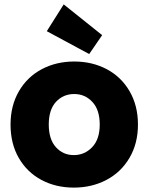

<svg xmlns="http://www.w3.org/2000/svg" viewBox="-20 -846 677 874"><path d="M316 8Q234 8 168.5 -27Q103 -62 65.5 -127Q28 -192 28 -279Q28 -365 66 -430.5Q104 -496 170 -531Q236 -566 318 -566Q400 -566 466 -531Q532 -496 570 -430.5Q608 -365 608 -279Q608 -193 569.5 -127.5Q531 -62 464.5 -27Q398 8 316 8ZM316 -140Q365 -140 399.5 -176Q434 -212 434 -279Q434 -346 400.5 -382Q367 -418 318 -418Q268 -418 235 -382.5Q202 -347 202 -279Q202 -212 234.5 -176Q267 -140 316 -140ZM193 -704 270 -826 445 -686 386 -600Z"/></svg>

Font: Fz Poppins
Style: Bold
Weight: 700
Designer: Ninad Kale (Devanagari), Jonny Pinhorn (Latin)
Foundry: Indian Type Foundry
Version: Vit hóa bi Vntype.Com & FontZin.Com